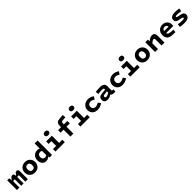

<svg xmlns="http://www.w3.org/2000/svg" viewBox="959 -3705 6674 6674"><g transform="rotate(-45 4296.5 -368.0)"><path d="M140.1 -477.1 151.9 -384.8H172.9Q206.5 -444.3 231.9 -462.6Q257.3 -481 293 -481Q329.1 -481 346.4 -458.5Q363.8 -436 363.8 -384.8H389.2Q423.8 -445.8 445.1 -463.4Q466.3 -481 500 -481Q541.5 -481 559.3 -456.1Q577.1 -431.2 577.1 -373V0H454.1V-286.1Q454.1 -325.2 418.9 -325.2Q397 -325.2 367.2 -301.8V0H252.9V-288.1Q252.9 -325.2 219.2 -325.2Q194.3 -325.2 164.1 -299.8V0H41V-477.1Z M918.9 15.1Q805.2 15.1 732.9 -54.9Q660.6 -125 660.6 -237.8Q660.6 -347.7 734.4 -419.9Q808.1 -492.2 922.9 -492.2Q1036.1 -492.2 1108.4 -421.6Q1180.7 -351.1 1180.7 -238.8Q1180.7 -127.9 1107.2 -56.4Q1033.7 15.1 918.9 15.1ZM920.9 -105Q973.1 -105 1002 -137.7Q1030.8 -170.4 1030.8 -237.8Q1030.8 -303.7 1002.2 -337.9Q973.6 -372.1 920.9 -372.1Q869.1 -372.1 839.8 -339.1Q810.5 -306.2 810.5 -238.8Q810.5 -172.4 839.1 -138.7Q867.7 -105 920.9 -105Z M1476.6 11.2Q1433.6 11.2 1396.5 -4.6Q1359.4 -20.5 1331.5 -50Q1303.7 -79.6 1287.6 -125.2Q1271.5 -170.9 1271.5 -227.1Q1271.5 -339.4 1340.3 -410.6Q1409.2 -481.9 1517.6 -481.9Q1582 -481.9 1621.6 -460V-710H1766.6V0H1640.6L1631.3 -57.1Q1566.9 11.2 1476.6 11.2ZM1421.4 -237.8Q1421.4 -176.3 1451.9 -142.1Q1482.4 -107.9 1534.7 -107.9Q1575.7 -107.9 1621.6 -139.2V-346.2Q1588.4 -366.2 1547.4 -366.2Q1489.3 -366.2 1455.3 -331.1Q1421.4 -295.9 1421.4 -237.8Z M2160.2 -578.1Q2110.8 -578.1 2084 -600.1Q2057.1 -622.1 2057.1 -664.1Q2057.1 -702.6 2085.2 -726.8Q2113.3 -751 2161.1 -751Q2211.4 -751 2238.3 -728.8Q2265.1 -706.5 2265.1 -664.1Q2265.1 -623 2237.1 -600.6Q2209 -578.1 2160.2 -578.1ZM1934.1 -122.1H2090.3V-355H1954.1V-477.1H2235.4V-122.1H2393.1V0H1934.1Z M2522.9 -337.9V-460H2670.9V-496.1Q2670.9 -558.1 2680.2 -596.7Q2689.5 -635.3 2714.1 -659.9Q2738.8 -684.6 2776.4 -695.6Q2814 -706.5 2876 -710.9L3012.2 -720.2L3022 -598.1L2889.2 -588.9Q2843.3 -585.4 2826.7 -568.6Q2810.1 -551.8 2810.1 -509.8V-460H2979V-337.9H2814.9V0H2670.9V-337.9Z M3387.7 -578.1Q3338.4 -578.1 3311.5 -600.1Q3284.7 -622.1 3284.7 -664.1Q3284.7 -702.6 3312.7 -726.8Q3340.8 -751 3388.7 -751Q3439 -751 3465.8 -728.8Q3492.7 -706.5 3492.7 -664.1Q3492.7 -623 3464.6 -600.6Q3436.5 -578.1 3387.7 -578.1ZM3161.6 -122.1H3317.9V-355H3181.6V-477.1H3462.9V-122.1H3620.6V0H3161.6Z M4019.5 -368.2Q3961.9 -368.2 3925.8 -332Q3889.6 -295.9 3889.6 -238.8Q3889.6 -177.7 3924.3 -142.8Q3959 -107.9 4011.7 -107.9Q4049.3 -107.9 4085.9 -118.9Q4122.6 -129.9 4179.7 -161.1L4244.6 -63Q4173.3 -19.5 4117.4 -2.7Q4061.5 14.2 3997.6 14.2Q3879.4 14.2 3808.6 -54.4Q3737.8 -123 3737.8 -237.8Q3737.8 -306.2 3773.2 -364Q3808.6 -421.9 3871.8 -456.1Q3935.1 -490.2 4012.7 -490.2Q4068.8 -490.2 4120.1 -474.9Q4171.4 -459.5 4239.7 -415L4172.9 -312Q4120.6 -346.7 4087.6 -357.4Q4054.7 -368.2 4019.5 -368.2Z M4815.4 -148.9Q4815.4 -123.5 4821 -115Q4826.7 -106.4 4845.2 -105L4890.6 -101.1L4878.4 5.9L4797.4 1Q4751 -2 4724.9 -14.2Q4698.7 -26.4 4686.5 -50.8H4674.3Q4596.7 11.2 4487.3 11.2Q4420.4 11.2 4380.4 -25.9Q4340.3 -63 4340.3 -130.9Q4340.3 -203.1 4378.2 -239Q4416 -274.9 4513.2 -285.2L4678.2 -300.8V-324.2Q4678.2 -344.2 4671.4 -354.7Q4664.6 -365.2 4643.3 -371.1Q4622.1 -377 4581.5 -377Q4525.4 -377 4403.3 -360.8L4390.6 -475.1Q4508.8 -490.2 4588.4 -490.2Q4711.9 -490.2 4763.7 -451.4Q4815.4 -412.6 4815.4 -327.1ZM4531.2 -94.2Q4595.2 -94.2 4678.2 -152.8V-216.8L4551.3 -200.2Q4510.3 -194.8 4495.4 -181.2Q4480.5 -167.5 4480.5 -141.1Q4480.5 -119.6 4493.4 -106.9Q4506.3 -94.2 4531.2 -94.2Z M5247.1 -368.2Q5189.5 -368.2 5153.3 -332Q5117.2 -295.9 5117.2 -238.8Q5117.2 -177.7 5151.9 -142.8Q5186.5 -107.9 5239.3 -107.9Q5276.9 -107.9 5313.5 -118.9Q5350.1 -129.9 5407.2 -161.1L5472.2 -63Q5400.9 -19.5 5345 -2.7Q5289.1 14.2 5225.1 14.2Q5106.9 14.2 5036.1 -54.4Q4965.3 -123 4965.3 -237.8Q4965.3 -306.2 5000.7 -364Q5036.1 -421.9 5099.4 -456.1Q5162.6 -490.2 5240.2 -490.2Q5296.4 -490.2 5347.7 -474.9Q5398.9 -459.5 5467.3 -415L5400.4 -312Q5348.1 -346.7 5315.2 -357.4Q5282.2 -368.2 5247.1 -368.2Z M5842.8 -578.1Q5793.5 -578.1 5766.6 -600.1Q5739.7 -622.1 5739.7 -664.1Q5739.7 -702.6 5767.8 -726.8Q5795.9 -751 5843.8 -751Q5894 -751 5920.9 -728.8Q5947.8 -706.5 5947.8 -664.1Q5947.8 -623 5919.7 -600.6Q5891.6 -578.1 5842.8 -578.1ZM5616.7 -122.1H5772.9V-355H5636.7V-477.1H5918V-122.1H6075.7V0H5616.7Z M6442.9 15.1Q6329.1 15.1 6256.8 -54.9Q6184.6 -125 6184.6 -237.8Q6184.6 -347.7 6258.3 -419.9Q6332 -492.2 6446.8 -492.2Q6560.1 -492.2 6632.3 -421.6Q6704.6 -351.1 6704.6 -238.8Q6704.6 -127.9 6631.1 -56.4Q6557.6 15.1 6442.9 15.1ZM6444.8 -105Q6497.1 -105 6525.9 -137.7Q6554.7 -170.4 6554.7 -237.8Q6554.7 -303.7 6526.1 -337.9Q6497.6 -372.1 6444.8 -372.1Q6393.1 -372.1 6363.8 -339.1Q6334.5 -306.2 6334.5 -238.8Q6334.5 -172.4 6363 -138.7Q6391.6 -105 6444.8 -105Z M6955.6 -477.1 6963.4 -396Q7022.9 -445.3 7066.9 -466.6Q7110.8 -487.8 7155.3 -487.8Q7226.1 -487.8 7259.3 -448Q7292.5 -408.2 7292.5 -327.1V0H7147.5V-299.8Q7147.5 -326.2 7136.5 -338.6Q7125.5 -351.1 7100.6 -351.1Q7061.5 -351.1 6974.6 -279.8V0H6829.6V-477.1Z M7748 -100.1 7826.2 -97.2 7821.3 13.2 7700.2 11.2Q7552.7 9.3 7487.5 -52Q7422.4 -113.3 7422.4 -234.9Q7422.4 -287.6 7440.4 -334.2Q7458.5 -380.9 7491 -416Q7523.4 -451.2 7572.5 -471.7Q7621.6 -492.2 7680.2 -492.2Q7789.6 -492.2 7856 -426Q7922.4 -359.9 7922.4 -253.9Q7922.4 -224.6 7916 -191.9H7564.5Q7574.7 -143.1 7615 -123.5Q7655.3 -104 7748 -100.1ZM7681.2 -383.8Q7635.3 -383.8 7605.2 -359.6Q7575.2 -335.4 7564.5 -289.1H7784.2Q7780.3 -333 7753.2 -358.4Q7726.1 -383.8 7681.2 -383.8Z M8519 -143.1Q8519 -75.2 8454.1 -30.5Q8389.2 14.2 8271 14.2Q8171.4 14.2 8056.2 -3.9L8068.8 -120.1Q8196.3 -99.1 8275.9 -99.1Q8372.1 -99.1 8372.1 -137.2Q8372.1 -153.8 8359.9 -162.8Q8347.7 -171.9 8314 -179.2L8208 -199.2Q8163.6 -207.5 8134.5 -220.2Q8105.5 -232.9 8089.8 -251Q8074.2 -269 8068.1 -289.3Q8062 -309.6 8062 -337.9Q8062 -410.2 8120.6 -450.7Q8179.2 -491.2 8303.2 -491.2Q8387.2 -491.2 8490.2 -475.1L8478 -358.9Q8362.3 -377.9 8297.9 -377.9Q8247.6 -377.9 8228.8 -370.4Q8210 -362.8 8210 -346.2Q8210 -330.1 8220.7 -323Q8231.4 -315.9 8263.2 -309.1L8366.2 -289.1Q8412.6 -279.8 8443.1 -266.6Q8473.6 -253.4 8490 -234.6Q8506.3 -215.8 8512.7 -194.6Q8519 -173.3 8519 -143.1Z"/></g></svg>

Font: IntelOne Mono Bold
Style: Regular
Weight: 700
Designer: Fred Shallcrass
Foundry: Frere-Jones Type LLC
Version: Version 1.200;hotconv 1.1.0;makeotfexe 2.6.0;FJTRelease1.2